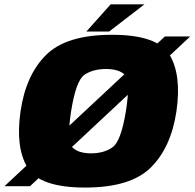

<svg xmlns="http://www.w3.org/2000/svg" viewBox="-66 -838 876 864"><path d="M-46 0H69L790 -674H676ZM317 6Q522 6 613 -84.5Q704 -175 728 -337.5Q751.5 -500.5 697.2 -591Q643 -681.5 438 -681.5Q233 -681.5 141.8 -591.2Q50.5 -501 26.5 -337.5Q3 -175.5 57.2 -84.8Q111.5 6 317 6ZM344 -148Q286.5 -148 259.8 -174.8Q233 -201.5 254 -337.5Q276 -476.5 314.8 -502Q353.5 -527.5 411 -527.5Q468 -527.5 495.2 -502Q522.5 -476.5 500.5 -337.5Q478.5 -201.5 439.8 -174.8Q401 -148 344 -148ZM322.5 -696H425L584 -818.5H432Z"/></svg>

Font: Anybody Thin Black
Style: Italic
Weight: 900
Italic angle: -10°
Version: Version 1.113;gftools[0.9.25]